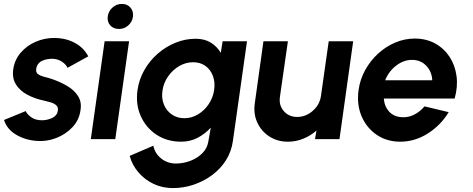

<svg xmlns="http://www.w3.org/2000/svg" viewBox="-52 -711 2416 981"><path d="M136 9Q77.5 5 30.8 -22.5Q-16 -50 -31.5 -98L79.5 -143.5Q85.5 -128 107.2 -112.2Q129 -96.5 162 -96.5Q189.5 -96.5 214.5 -108.2Q239.5 -120 243.5 -145Q246.5 -163 235.5 -173Q224.5 -183 206.8 -188Q189 -193 172.5 -197Q126.5 -206.5 88.5 -226.5Q50.5 -246.5 30 -278.8Q9.5 -311 15.5 -356Q22.5 -405.5 53.8 -441.8Q85 -478 130 -497.5Q175 -517 224 -517Q283.5 -517 329.8 -492.2Q376 -467.5 399 -423L293 -364.5Q285.5 -381.5 265.8 -395Q246 -408.5 221 -410.5Q188 -412 162.8 -400Q137.5 -388 133 -359Q130 -340.5 143.2 -331.5Q156.5 -322.5 176.5 -317.8Q196.5 -313 214 -307Q256 -292.5 291.8 -271.5Q327.5 -250.5 347 -219.8Q366.5 -189 359 -146.5Q352.5 -98 318.5 -61.5Q284.5 -25 235.8 -6Q187 13 136 9Z M482.5 -500H607.5L537 0H412ZM555.5 -563Q528 -563 511.5 -581.2Q495 -599.5 498.5 -627Q502 -654 522.8 -672.5Q543.5 -691 571 -691Q598 -691 614.2 -672.5Q630.5 -654 627.5 -627Q624 -599.5 603.5 -581.2Q583 -563 555.5 -563Z M1085.5 -500H1210L1138 9Q1130.5 63.5 1102.5 107.8Q1074.5 152 1031.5 183.8Q988.5 215.5 937 232.8Q885.5 250 831 250Q778.5 250 733.2 228.8Q688 207.5 655.8 170.2Q623.5 133 610.5 85.5L731.5 33.5Q740 74.5 772.5 99.5Q805 124.5 846.5 124.5Q884.5 124.5 920.8 110.8Q957 97 982.5 71.2Q1008 45.5 1013 9L1025 -59Q996 -27 957.8 -7Q919.5 13 873.5 13Q802 13 748 -22.5Q694 -58 667.2 -117.8Q640.5 -177.5 650.5 -250Q658 -304.5 685 -352.2Q712 -400 753 -436Q794 -472 844 -492.5Q894 -513 947.5 -513Q993.5 -513 1025.2 -493.2Q1057 -473.5 1076 -441ZM890 -107Q927 -107 959.5 -126.5Q992 -146 1014 -178.5Q1036 -211 1042 -250Q1048 -289.5 1036.2 -322Q1024.5 -354.5 998.2 -373.8Q972 -393 934.5 -393Q897.5 -393 864.2 -373.8Q831 -354.5 807.8 -322Q784.5 -289.5 778.5 -250Q772 -210.5 785 -178Q798 -145.5 825.5 -126.2Q853 -107 890 -107Z M1250 -184.5 1294 -500H1419L1378.5 -218Q1371.5 -174.5 1397.5 -144Q1423.5 -113.5 1466.5 -113.5Q1510 -113.5 1545.2 -144Q1580.5 -174.5 1587.5 -218L1627.5 -500H1752.5L1682.5 0H1557.5L1565 -44Q1535 -17.5 1497.2 -2.2Q1459.5 13 1419.5 13Q1365 13 1324 -13.8Q1283 -40.5 1262.5 -85.2Q1242 -130 1250 -184.5Z M1993 13Q1924 13 1872.2 -22.5Q1820.5 -58 1795.2 -117.8Q1770 -177.5 1780 -250.5Q1787.5 -305 1813.8 -352.8Q1840 -400.5 1879.5 -436.8Q1919 -473 1967.2 -493.5Q2015.5 -514 2067 -514Q2125.5 -514 2171 -489Q2216.5 -464 2244.8 -421Q2273 -378 2280.5 -323Q2288 -268 2271 -207.5H1909Q1912 -167 1937.2 -139.8Q1962.5 -112.5 2008 -112Q2038.5 -111.5 2066.8 -126.5Q2095 -141.5 2117 -167.5L2240.5 -138Q2200.5 -71.5 2134.2 -29.2Q2068 13 1993 13ZM1916 -301H2156.5Q2154.5 -345 2126 -375Q2097.5 -405 2053.5 -405Q2009.5 -405 1971.5 -375.2Q1933.5 -345.5 1916 -301Z"/></svg>

Font: Urbanist
Style: Bold Italic
Weight: 700
Italic angle: -8°
Designer: Corey Hu
Foundry: Corey Hu
Version: Version 1.330; ttfautohint (v1.8.4.7-5d5b)